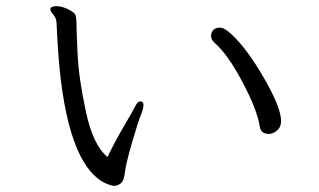

<svg xmlns="http://www.w3.org/2000/svg" viewBox="-20 -654 1040 625"><path d="M144 -626V-624Q144 -617 153.5 -606.5Q163 -596 164 -580Q166 -535 170 -476Q197 -123 320 -59Q342 -49 352 -49Q362 -49 373 -57Q384 -65 387 -97Q392 -129 411 -194Q430 -259 438.5 -279.5Q447 -300 447 -312Q447 -324 437.5 -324Q428 -324 421 -309.5Q414 -295 384.5 -245Q355 -195 330 -143Q283 -181 259.5 -291Q236 -401 232.5 -479Q229 -557 229 -575Q229 -593 226.5 -603Q224 -613 202.5 -623.5Q181 -634 164 -634Q147 -634 144 -626ZM895 -260V-263Q893 -307 839 -400.5Q785 -494 736 -540Q711 -564 696.5 -564Q682 -564 674.5 -556.5Q667 -549 667 -537Q667 -525 679 -514Q721 -478 769.5 -386.5Q818 -295 826 -240Q830 -218 856 -218Q868 -218 881.5 -229Q895 -240 895 -260Z"/></svg>

Font: LXGW WenKai Mono TC
Style: Regular
Weight: 400
Designer: LXGW / Fontworks Inc.
Foundry: LXGW / Fontworks Inc.
Version: Version 1.330